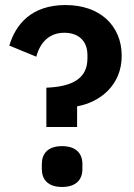

<svg xmlns="http://www.w3.org/2000/svg" viewBox="-20 -730 533 762"><path d="M164 -226V-382C271 -386 327 -421 327 -498V-512C327 -568 291 -600 235 -600C175 -600 139 -561 124 -505L17 -549C29 -590 51 -631 87 -661C123 -691 173 -710 240 -710C308 -710 363 -690 402 -655C441 -619 463 -569 463 -509C463 -450 442 -405 409 -371C376 -337 331 -316 286 -308V-226ZM226 12C170 12 146 -18 146 -59V-79C146 -120 170 -150 226 -150C283 -150 307 -120 307 -79V-59C307 -18 283 12 226 12Z"/></svg>

Font: Plexus Sans SemiBold
Style: Regular
Weight: 600
Version: Version 2.001;PS 002.001;hotconv 1.0.70;makeotf.lib2.5.58329